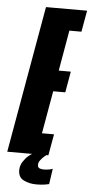

<svg xmlns="http://www.w3.org/2000/svg" viewBox="-98 -709 421 879"><g transform="rotate(5 112.0 -269.0)"><path d="M-42 0 77 -675H266L248.5 -577H193L160.5 -390.5H216L199 -294H143.5L109 -98H164.5L147 0ZM103.5 137.5Q71.5 137.5 45.8 125Q20 112.5 20 79.5Q20 58 31.5 40.2Q43 22.5 56 11.8Q69 1 73 0H138Q136 1 127.5 8.5Q119 16 111.2 26.2Q103.5 36.5 103.5 47Q103.5 59 111.2 62.8Q119 66.5 132 66.5Q145 66.5 157.5 64Q170 61.5 172.5 59.5L162 131Q160 132 142.8 134.8Q125.5 137.5 103.5 137.5Z"/></g></svg>

Font: Anybody UltraCondensed Regular
Style: Bold Italic
Weight: 700
Width: 1
Italic angle: -10°
Designer: Tyler Finck
Foundry: Etcetera Type Company
Version: Version 1.010; ttfautohint (v1.8.3) -l 8 -r 50 -G 200 -x 14 